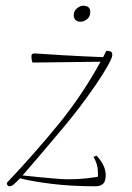

<svg xmlns="http://www.w3.org/2000/svg" viewBox="-20 -640 461 672"><path d="M14 12Q4 12 4 0Q104 -106 185.5 -206Q267 -306 332 -424L94 -421Q90 -430 90 -444Q90 -453 101 -453Q107 -453 133 -451Q159 -449 195.5 -447Q232 -445 270.5 -443Q309 -441 341 -440Q346 -451 352 -462Q363 -462 368 -459.5Q373 -457 373 -447Q373 -436 348.5 -395Q324 -354 283 -297.5Q242 -241 192 -182Q141 -121 109 -84Q77 -47 59 -26Q121 -19 185 -14Q249 -9 322 -21Q323 -26 323 -32Q323 -49 319 -63.5Q315 -78 307 -91L318 -95Q335 -77 342.5 -60Q350 -43 350 -27Q350 -5 340.5 3.5Q331 12 314 12Q231 12 161.5 3.5Q92 -5 50 -16Q32 3 25.5 7.5Q19 12 14 12ZM262 -564Q250 -564 244 -570.5Q238 -577 238 -586Q238 -602 249.5 -611Q261 -620 271 -620Q296 -620 296 -598Q296 -582 285 -573Q274 -564 262 -564Z"/></svg>

Font: Petrona Thin
Style: Italic
Weight: 100
Italic angle: -9°
Designer: Ringo R. Seeber
Foundry: Ringo R. Seeber
Version: Version 2.001; ttfautohint (v1.8.3)